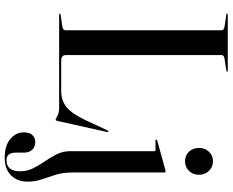

<svg xmlns="http://www.w3.org/2000/svg" viewBox="-104 -636 966 797"><g transform="rotate(90 378.5 -237.0)"><path d="M272 -694 225.5 -687Q208 -685 208 -674V-28Q208 -8.5 232.5 -8.5H358Q394 -8.5 421.8 -28.8Q449.5 -49 479 -111L520.5 -200Q523 -204.5 525.5 -204Q529 -203.5 527 -197L482 5Q480.5 11.5 479.5 13Q478.5 14.5 477.5 14.5Q472 14.5 460.5 7.2Q449 0 424.5 0H40Q36 0 36 -3Q36 -5.5 41 -6L87.5 -13Q105 -15 105 -26V-674Q105 -685 87.5 -687L41 -694Q36 -694.5 36 -697Q36 -700 40 -700H273Q277 -700 277 -697Q277 -694.5 272 -694ZM648.5 -522.5Q624.5 -522.5 609 -539.2Q593.5 -556 593.5 -580.5Q593.5 -605 609.2 -621.8Q625 -638.5 648.5 -638.5Q673.5 -638.5 689.2 -621.5Q705 -604.5 705 -580.5Q705 -556 689 -539.2Q673 -522.5 648.5 -522.5ZM695.5 -56.5Q695.5 -15.5 705 14.5Q714.5 44.5 724 72Q733.5 99.5 733.5 132Q733.5 173.5 707.2 199.8Q681 226 634.5 226Q584.5 226 556.8 203Q529 180 529 147Q529 123 540.2 111Q551.5 99 570.5 99Q589 99 601 111.8Q613 124.5 613 145.5V179Q613 218.5 644.5 218.5Q690.5 218.5 690.5 161.5Q690.5 133 678 108Q665.5 83 649 59.2Q632.5 35.5 619.8 10Q607 -15.5 607 -45.5V-394.5Q607 -400 601 -400H562.5Q558.5 -400 558.5 -403Q558.5 -405.5 562.5 -407L681.5 -440Q688.5 -442 691 -442Q695.5 -442 695.5 -436Z"/></g></svg>

Font: Fraunces 144pt S000
Style: Regular
Weight: 400
Version: Version 1.000; ttfautohint (v1.8.3)